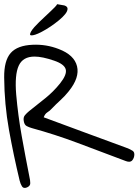

<svg xmlns="http://www.w3.org/2000/svg" viewBox="-20 -900 664 920"><path d="M136.7 -685.5Q201.2 -688.5 261.7 -665Q335.9 -636.7 349.1 -582.5Q362.3 -528.3 309.6 -462.9Q291 -439.5 269.5 -419.9Q248 -400.4 227.5 -378.9Q218.8 -369.1 207 -361.8Q195.3 -354.5 189.5 -337.9Q290 -300.8 387.7 -264.6Q485.4 -228.5 584 -192.4Q600.6 -186.5 614.3 -178.2Q627.9 -169.9 622.1 -147.5Q615.2 -125 598.6 -125Q590.8 -125 582.5 -128.4Q574.2 -131.8 565.4 -134.8Q457 -175.8 350.1 -215.8Q243.2 -255.9 132.8 -286.1Q119.1 -290 107.9 -295.9Q96.7 -301.8 93.8 -320.3Q90.8 -337.9 99.6 -348.1Q108.4 -358.4 119.1 -367.2Q158.2 -398.4 196.8 -429.2Q235.4 -460 267.6 -500Q301.8 -543 294.9 -567.9Q288.1 -592.8 239.3 -609.4Q182.6 -628.9 145.5 -628.9Q89.8 -628.9 69.8 -585.4Q49.8 -542 57.6 -447.3Q66.4 -346.7 84 -248.5Q101.6 -150.4 121.1 -51.8Q125 -35.2 125 -22Q125 -8.8 109.4 -2Q92.8 4.9 85.4 -6.8Q78.1 -18.6 74.2 -34.2Q44.9 -156.2 22.9 -278.3Q1 -400.4 0 -528.3Q-1 -609.4 31.2 -646Q63.5 -682.6 136.7 -685.5ZM128.9 -749Q133.8 -757.8 144.5 -770Q155.3 -782.2 168 -794.4Q180.7 -806.6 194.8 -819.8Q209 -833 220.7 -844.2Q232.4 -855.5 241.7 -864.7Q251 -874 253.9 -879.9L288.1 -874Q303.7 -869.1 303.7 -857.9Q303.7 -846.7 292.5 -832.5Q281.2 -818.4 262.2 -802.7Q243.2 -787.1 222.2 -772.9Q201.2 -758.8 180.7 -748Q160.2 -737.3 148.9 -733.9Q137.7 -730.5 131.8 -730.5Q127.9 -730.5 126 -731.4Q124 -732.4 124 -735.4Q124 -740.2 128.9 -749Z"/></svg>

Font: Scriphy
Style: Regular
Weight: 400
Designer: Ala M. Lockhart
Foundry: Ala M. Lockhart
Version: Version 1.0 2021